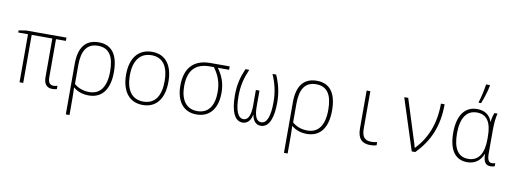

<svg xmlns="http://www.w3.org/2000/svg" viewBox="-75 -1257 5217 1952"><g transform="rotate(10 2533.5 -281.0)"><path d="M475 9C496 9 512 6 522 2V-32C512 -28 501 -25 483 -25C441 -25 425 -51 425 -105V-496H527V-530H111L35 -518V-496H136V0H174V-496H387V-97C387 -27 417 9 475 9Z M656 -282V240H694V73C694 33 693 0 691 -43H694C730 -13 782 10 850 10C989 10 1063 -91 1063 -268C1063 -448 994 -540 859 -540C723 -540 656 -450 656 -282ZM850 -25C787 -25 732 -47 694 -81V-276C694 -423 744 -504 858 -504C974 -504 1024 -422 1024 -268C1024 -107 962 -25 850 -25Z M1408 10C1553 10 1626 -99 1626 -266C1626 -426 1559 -539 1411 -539C1271 -539 1189 -438 1189 -266C1189 -99 1265 10 1408 10ZM1408 -25C1286 -25 1228 -119 1228 -265C1228 -416 1293 -504 1411 -504C1538 -504 1587 -404 1587 -266C1587 -119 1531 -25 1408 -25Z M1963 10C2100 10 2177 -88 2177 -251C2177 -350 2147 -425 2096 -495H2212V-530H2014C1836 -530 1752 -427 1752 -251C1752 -93 1825 10 1963 10ZM1965 -25C1848 -25 1791 -115 1791 -251C1791 -407 1858 -495 2014 -495H2055C2108 -424 2137 -350 2137 -251C2137 -109 2079 -25 1965 -25Z M2439 10C2488 10 2522 -26 2533 -87H2535C2546 -26 2576 10 2627 10C2720 10 2752 -110 2752 -250C2752 -356 2731 -440 2692 -530H2654C2693 -440 2714 -355 2714 -249C2714 -108 2686 -26 2625 -26C2575 -26 2553 -81 2553 -180V-340H2516V-180C2516 -81 2491 -26 2443 -26C2384 -26 2353 -101 2353 -250C2353 -357 2374 -437 2414 -530H2375C2336 -440 2315 -361 2315 -251C2315 -78 2361 10 2439 10Z M2908 -282V240H2946V73C2946 33 2945 0 2943 -43H2946C2982 -13 3034 10 3102 10C3241 10 3315 -91 3315 -268C3315 -448 3246 -540 3111 -540C2975 -540 2908 -450 2908 -282ZM3102 -25C3039 -25 2984 -47 2946 -81V-276C2946 -423 2996 -504 3110 -504C3226 -504 3276 -422 3276 -268C3276 -107 3214 -25 3102 -25Z M3758 10C3781 10 3807 6 3822 1V-33C3807 -28 3784 -25 3762 -25C3696 -25 3664 -58 3664 -144V-530H3626V-138C3626 -34 3672 10 3758 10Z M4185 0H4221C4360 -141 4431 -305 4431 -530H4393C4393 -318 4325 -162 4211 -42H4208C4203 -63 4194 -92 4187 -113L4055 -530H4014Z M4769 -614V-606H4794C4815 -657 4841 -737 4851 -793V-802H4811C4804 -745 4784 -661 4769 -614ZM4758 10C4849 10 4897 -44 4920 -102H4923C4925 -22 4947 10 5001 10C5018 10 5034 6 5042 2V-30C5032 -26 5019 -24 5008 -24C4975 -24 4959 -47 4959 -121V-348C4959 -435 4966 -487 4977 -530H4945C4934 -502 4925 -470 4923 -437H4920C4897 -504 4844 -540 4766 -540C4642 -540 4567 -443 4567 -262C4567 -85 4633 10 4758 10ZM4763 -25C4658 -25 4606 -106 4606 -262C4606 -418 4663 -505 4769 -505C4868 -505 4921 -437 4921 -284V-253C4921 -116 4873 -25 4763 -25Z"/></g></svg>

Font: Noto Sans Mono SemiCondensed ExtraLight
Style: Regular
Weight: 200
Width: 4
Designer: Monotype Design Team
Foundry: Monotype Imaging Inc.
Version: Version 2.014